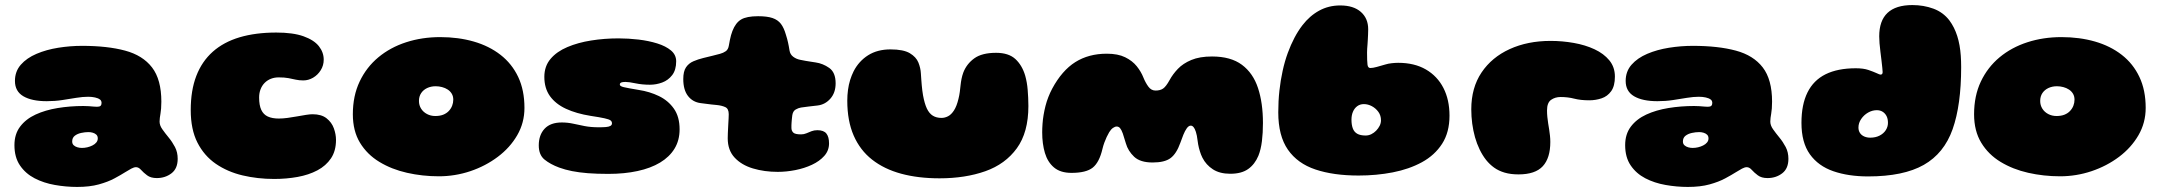

<svg xmlns="http://www.w3.org/2000/svg" viewBox="-20 -665 8538 758"><path d="M284.5 73Q240.5 73 196.5 65.2Q152.5 57.5 116.5 38.8Q80.5 20 58.8 -12Q37 -44 37 -92Q37 -135.5 59.5 -165.2Q82 -195 120.5 -212.8Q159 -230.5 207.8 -238.5Q256.5 -246.5 309 -246.5Q320 -246.5 330.5 -245.8Q341 -245 349.8 -244.2Q358.5 -243.5 363 -243.5Q373 -243.5 377 -247.2Q381 -251 381 -259Q381 -262 380.2 -264.2Q379.5 -266.5 378 -268.8Q376.5 -271 374 -272.5Q367.5 -277.5 355.2 -280.2Q343 -283 328 -283Q307 -283 281 -278.8Q255 -274.5 225.8 -270Q196.5 -265.5 164.5 -265.5Q105.5 -265.5 72.2 -285Q39 -304.5 39 -345.5Q39 -383 62.2 -409.5Q85.5 -436 124.2 -452.5Q163 -469 210 -476.5Q257 -484 304 -484Q404 -484 473.8 -465.2Q543.5 -446.5 580.2 -398.8Q617 -351 617 -263.5Q617 -248 616 -236.5Q615 -225 613.5 -216Q612 -207 611 -199.8Q610 -192.5 610 -185Q610 -170 620.8 -154.8Q631.5 -139.5 645.8 -122.2Q660 -105 670.8 -84.5Q681.5 -64 681.5 -38Q681.5 0.5 657 19.2Q632.5 38 599 38Q575 38 560.8 27.2Q546.5 16.5 537 5.8Q527.5 -5 517 -5Q509 -5 498.2 0.8Q487.5 6.5 474 15Q457.5 25.5 432 39.2Q406.5 53 370.2 63Q334 73 284.5 73ZM303.5 -81Q314 -81 324.8 -83.5Q335.5 -86 345 -90.8Q354.5 -95.5 360.2 -102.5Q366 -109.5 366 -118.5Q366 -128 360.5 -133.2Q355 -138.5 346.5 -141Q338 -143.5 329.5 -143.5Q315.5 -143.5 300.5 -140.2Q285.5 -137 275.2 -129Q265 -121 265 -106.5Q265 -97 271 -91.5Q277 -86 285.8 -83.5Q294.5 -81 303.5 -81Z M1062.5 41.5Q997 41.5 937.8 27.5Q878.5 13.5 832.2 -18.2Q786 -50 759.5 -102Q733 -154 733 -230.5Q733 -308 755 -365.2Q777 -422.5 820 -460.8Q863 -499 926 -517.8Q989 -536.5 1070.5 -536.5Q1137 -536.5 1178.2 -521.8Q1219.5 -507 1238.8 -482.8Q1258 -458.5 1258 -429.5Q1258 -406.5 1246.2 -387.8Q1234.5 -369 1216 -358.2Q1197.5 -347.5 1177.5 -347.5Q1161 -347.5 1147.8 -350.5Q1134.5 -353.5 1119 -356.5Q1103.5 -359.5 1080.5 -359.5Q1063.5 -359.5 1049.5 -354Q1035.5 -348.5 1025 -338Q1014.5 -327.5 1008.8 -312.8Q1003 -298 1003 -280Q1003 -249.5 1011.5 -231.2Q1020 -213 1037.2 -205Q1054.5 -197 1080.5 -197Q1096.5 -197 1115.2 -199.5Q1134 -202 1153 -205.5Q1172 -209 1188 -211.5Q1204 -214 1214 -214Q1249 -214 1269.2 -198Q1289.5 -182 1298 -158.5Q1306.5 -135 1306.5 -112.5Q1306.5 -69.5 1286.8 -40Q1267 -10.5 1233 7.5Q1199 25.5 1155 33.5Q1111 41.5 1062.5 41.5Z M1712.5 31Q1647.5 31 1586.8 17.2Q1526 3.5 1477.8 -25.8Q1429.5 -55 1401.2 -101.5Q1373 -148 1373 -214Q1373 -286.5 1399.8 -343Q1426.5 -399.5 1473.8 -438.8Q1521 -478 1583.5 -498.2Q1646 -518.5 1718 -518.5Q1789.5 -518.5 1850.2 -501Q1911 -483.5 1956 -448.5Q2001 -413.5 2025.8 -361.2Q2050.5 -309 2050.5 -239Q2050.5 -180.5 2022 -131.2Q1993.5 -82 1945.2 -45.8Q1897 -9.5 1836.8 10.8Q1776.5 31 1712.5 31ZM1698.5 -207Q1716.5 -207 1729.8 -212.2Q1743 -217.5 1751.8 -226.8Q1760.5 -236 1765 -247.5Q1769.5 -259 1769.5 -271.5Q1769.5 -285 1763.5 -295Q1757.5 -305 1747.5 -311.5Q1737.5 -318 1725.2 -321.2Q1713 -324.5 1700 -324.5Q1681.5 -324.5 1666.5 -317.5Q1651.5 -310.5 1642.8 -297.5Q1634 -284.5 1634 -266.5Q1634 -249.5 1642.5 -236Q1651 -222.5 1665.8 -214.8Q1680.5 -207 1698.5 -207Z M2381.5 21.5Q2336.5 21.5 2301.2 18.8Q2266 16 2238.2 10.5Q2210.5 5 2187.5 -3.5Q2152.5 -16.5 2129.8 -35Q2107 -53.5 2107 -91Q2107 -132 2130 -156.8Q2153 -181.5 2198 -181.5Q2221 -181.5 2242.5 -176.8Q2264 -172 2288.5 -167.2Q2313 -162.5 2344 -162.5Q2361 -162.5 2372.5 -163.5Q2384 -164.5 2390 -168Q2396 -171.5 2396 -178Q2396 -185.5 2390.2 -189.8Q2384.5 -194 2366.5 -198Q2348.5 -202 2312 -207.5Q2255.5 -216.5 2214.5 -235.5Q2173.5 -254.5 2151.2 -285.5Q2129 -316.5 2129 -361.5Q2129 -403.5 2153.5 -432.5Q2178 -461.5 2220 -479.2Q2262 -497 2314.2 -505.2Q2366.5 -513.5 2422 -513.5Q2461 -513.5 2501 -508.8Q2541 -504 2574.8 -493.5Q2608.5 -483 2629 -465.8Q2649.5 -448.5 2649.5 -423Q2649.5 -389 2633.8 -368.5Q2618 -348 2594.2 -339.2Q2570.5 -330.5 2546 -330.5Q2515.5 -330.5 2489.2 -336Q2463 -341.5 2450 -341.5Q2442 -341.5 2436.8 -340.5Q2431.5 -339.5 2429.2 -337.2Q2427 -335 2427 -331Q2427 -324.5 2443 -320.8Q2459 -317 2501.5 -310Q2544.5 -303.5 2581.2 -285.8Q2618 -268 2640.5 -236Q2663 -204 2663 -154.5Q2663 -111 2643 -78.2Q2623 -45.5 2586 -23.2Q2549 -1 2497.2 10.2Q2445.5 21.5 2381.5 21.5Z M3050.5 13.5Q2997.5 13.5 2952.5 0Q2907.5 -13.5 2880.2 -42.8Q2853 -72 2853 -119Q2853 -129 2853.5 -139.5Q2854 -150 2854.5 -160.2Q2855 -170.5 2855.5 -180Q2856 -189.5 2856.5 -198.2Q2857 -207 2857 -214Q2857 -236 2843.2 -242.2Q2829.5 -248.5 2809 -250.5Q2798.5 -251.5 2788.8 -252.5Q2779 -253.5 2768.8 -255Q2758.5 -256.5 2745.5 -258Q2715 -262 2696.2 -286Q2677.5 -310 2677.5 -353Q2677.5 -383.5 2688.5 -399.5Q2699.5 -415.5 2717.8 -423.2Q2736 -431 2756.5 -436Q2775.5 -440.5 2792.5 -444.8Q2809.5 -449 2822.5 -452.5Q2835.5 -456 2845.2 -462.8Q2855 -469.5 2857.5 -485.5Q2859.5 -497 2861.5 -507Q2863.5 -517 2866 -526Q2868.5 -535 2871.5 -542.5Q2884 -575 2905.8 -588Q2927.5 -601 2973 -601Q3008.5 -601 3029.8 -593.8Q3051 -586.5 3063 -570.8Q3075 -555 3082.5 -528.5Q3085.5 -519 3087.5 -511.8Q3089.5 -504.5 3091 -497.5Q3092.5 -490.5 3094 -483Q3095.5 -475.5 3097 -465.5Q3099.5 -450 3111.5 -441Q3123.5 -432 3138.5 -429Q3151 -426.5 3160.2 -424.8Q3169.5 -423 3178.8 -421.8Q3188 -420.5 3200 -418.5Q3228.5 -414.5 3253.8 -396.8Q3279 -379 3279 -336Q3279 -299 3258.2 -275.5Q3237.5 -252 3207.5 -248.5Q3190.5 -246.5 3172.8 -244.5Q3155 -242.5 3142.5 -240.5Q3132.5 -239 3121.5 -232.8Q3110.5 -226.5 3108 -210.5Q3107.5 -205.5 3106.8 -200.5Q3106 -195.5 3105.8 -190.5Q3105.5 -185.5 3105 -180.5Q3104.5 -175.5 3104.5 -170.5Q3104.5 -165.5 3104.5 -160Q3104.5 -149 3111.5 -141.8Q3118.5 -134.5 3142.5 -134.5Q3154 -134.5 3163.8 -138.8Q3173.5 -143 3183.8 -147Q3194 -151 3207 -151Q3232 -151 3242.5 -137.8Q3253 -124.5 3253 -99Q3253 -70.5 3234.2 -49.5Q3215.5 -28.5 3185.5 -14.5Q3155.5 -0.5 3120 6.5Q3084.5 13.5 3050.5 13.5Z M3689 39Q3605 39 3537.8 20.8Q3470.5 2.5 3423 -34.8Q3375.5 -72 3350.2 -130Q3325 -188 3325 -267.5Q3325 -289.5 3327.8 -310Q3330.5 -330.5 3336.2 -349Q3342 -367.5 3350 -383.5Q3370.5 -423.5 3407.2 -446.8Q3444 -470 3495.5 -470Q3546.5 -470 3571.8 -455Q3597 -440 3605.8 -418Q3614.5 -396 3615.5 -375.5Q3616.5 -362.5 3617.2 -350.8Q3618 -339 3619 -328.2Q3620 -317.5 3621.2 -307.8Q3622.5 -298 3624 -289Q3630 -256 3639.2 -236.5Q3648.5 -217 3662.8 -208.2Q3677 -199.5 3697 -199.5Q3710 -199.5 3722.8 -206Q3735.5 -212.5 3746.2 -229Q3757 -245.5 3764 -275Q3767.5 -289 3769.2 -302.2Q3771 -315.5 3772.2 -328.2Q3773.5 -341 3776 -353.5Q3778.5 -366 3783 -378.5Q3796 -412.5 3826.2 -434.5Q3856.5 -456.5 3912.5 -456.5Q3962 -456.5 3988.8 -431.8Q4015.5 -407 4027.5 -366Q4031 -353.5 4033.5 -339.5Q4036 -325.5 4037.2 -310.2Q4038.5 -295 4039.2 -279Q4040 -263 4040 -246.5Q4040 -142.5 3994.5 -79.8Q3949 -17 3869.8 11Q3790.5 39 3689 39Z M4210 17.5Q4166.5 17.5 4141.2 -3.8Q4116 -25 4105.2 -61.2Q4094.5 -97.5 4094.5 -142.5Q4094.5 -158.5 4095.8 -176Q4097 -193.5 4100 -211.2Q4103 -229 4107.5 -246.8Q4112 -264.5 4118.8 -281.8Q4125.5 -299 4134 -315Q4172.5 -386.5 4225.2 -419.8Q4278 -453 4349.5 -453Q4393.5 -453 4422 -439Q4450.5 -425 4467.8 -403.5Q4485 -382 4494 -359Q4502.5 -338 4513.8 -322.8Q4525 -307.5 4542 -307.5Q4560.5 -307.5 4572 -315.5Q4583.5 -323.5 4597.5 -349Q4610 -372 4630.2 -393.2Q4650.5 -414.5 4683.2 -428.2Q4716 -442 4765 -442Q4839 -442 4883 -409.2Q4927 -376.5 4946.5 -317.5Q4966 -258.5 4966 -179.5Q4966 -160 4965 -142Q4964 -124 4962 -107.8Q4960 -91.5 4956.5 -77Q4953 -62.5 4948 -50Q4934 -16.5 4907.8 2.2Q4881.5 21 4837 21Q4795.5 21 4768.5 3.5Q4741.5 -14 4727 -42.5Q4724 -48.5 4721.5 -54.8Q4719 -61 4717 -67.8Q4715 -74.5 4713.2 -81.2Q4711.5 -88 4710.2 -95.2Q4709 -102.5 4708 -110Q4705.5 -131.5 4701.2 -144.5Q4697 -157.5 4692 -163.2Q4687 -169 4681 -169Q4673 -169 4665.5 -158.8Q4658 -148.5 4651.8 -133Q4645.5 -117.5 4640 -101.5Q4624.5 -58 4601.2 -40.8Q4578 -23.5 4530.5 -23.5Q4481.5 -23.5 4457.5 -46.2Q4433.5 -69 4425 -98.5Q4418 -123 4412.8 -137.8Q4407.5 -152.5 4402 -159Q4396.5 -165.5 4388.5 -165.5Q4382 -165.5 4374 -160Q4366 -154.5 4359 -143Q4354 -134.5 4349 -124Q4344 -113.5 4339.8 -101.8Q4335.5 -90 4332.5 -77.5Q4320 -24 4294 -3.2Q4268 17.5 4210 17.5Z M5343.5 28Q5244.5 28 5173.5 4.2Q5102.5 -19.5 5064.5 -74.2Q5026.5 -129 5026.5 -221.5Q5026.5 -266 5031 -307Q5035.5 -348 5043.8 -385.5Q5052 -423 5064 -455.8Q5076 -488.5 5090.5 -516Q5105 -543.5 5122 -565.5Q5150.5 -602.5 5188 -623Q5225.5 -643.5 5271 -643.5Q5323.5 -643.5 5352.5 -618Q5381.5 -592.5 5381.5 -549.5Q5381.5 -539 5381 -528.8Q5380.5 -518.5 5380 -508.5Q5379.5 -498.5 5378.8 -489.5Q5378 -480.5 5377.5 -472.5Q5377 -464.5 5377 -457.5Q5377 -422.5 5378.8 -409.5Q5380.5 -396.5 5390 -396.5Q5400 -396.5 5415.5 -400.8Q5431 -405 5449.5 -410.5Q5460.5 -414 5474.8 -415.5Q5489 -417 5500 -417Q5564 -417 5609.2 -390.8Q5654.5 -364.5 5678.5 -317.8Q5702.5 -271 5702.5 -208.5Q5702.5 -142.5 5673.2 -97.2Q5644 -52 5593.5 -24.5Q5543 3 5478.5 15.5Q5414 28 5343.5 28ZM5371.5 -130Q5383 -130 5393.8 -135.2Q5404.5 -140.5 5413 -149.2Q5421.5 -158 5426.8 -168.5Q5432 -179 5432 -190Q5432 -209 5421.8 -223.2Q5411.5 -237.5 5396 -245.8Q5380.5 -254 5364.5 -254Q5349.5 -254 5338.5 -246Q5327.5 -238 5321.5 -224.2Q5315.5 -210.5 5315.5 -192.5Q5315.5 -172 5320.8 -158Q5326 -144 5338.2 -137Q5350.5 -130 5371.5 -130Z M5975 23.5Q5944 23.5 5920.2 16.5Q5896.5 9.5 5878.8 -3.2Q5861 -16 5847 -33.5Q5832.5 -52 5821.5 -74.8Q5810.5 -97.5 5803.2 -123.2Q5796 -149 5792.2 -177Q5788.5 -205 5788.5 -233.5Q5788.5 -318.5 5829 -378.8Q5869.5 -439 5940.2 -471.2Q6011 -503.5 6101.5 -503.5Q6148 -503.5 6193.2 -495.5Q6238.5 -487.5 6275 -470.5Q6311.5 -453.5 6333.5 -426.8Q6355.5 -400 6355.5 -362.5Q6355.5 -325.5 6340.8 -305Q6326 -284.5 6302.8 -276.8Q6279.5 -269 6254.5 -269Q6220 -269 6195 -275.5Q6170 -282 6141 -282Q6119.5 -282 6103.5 -270.8Q6087.5 -259.5 6087.5 -229Q6087.5 -216 6088.8 -203.2Q6090 -190.5 6092 -178.2Q6094 -166 6096 -153.5Q6098 -141 6099.2 -129Q6100.5 -117 6100.5 -104.5Q6100.5 -41 6070.8 -8.8Q6041 23.5 5975 23.5Z M6643.5 73Q6599.5 73 6555.5 65.2Q6511.5 57.5 6475.5 38.8Q6439.5 20 6417.8 -12Q6396 -44 6396 -92Q6396 -135.5 6418.5 -165.2Q6441 -195 6479.5 -212.8Q6518 -230.5 6566.8 -238.5Q6615.5 -246.5 6668 -246.5Q6679 -246.5 6689.5 -245.8Q6700 -245 6708.8 -244.2Q6717.5 -243.5 6722 -243.5Q6732 -243.5 6736 -247.2Q6740 -251 6740 -259Q6740 -262 6739.2 -264.2Q6738.5 -266.5 6737 -268.8Q6735.5 -271 6733 -272.5Q6726.5 -277.5 6714.2 -280.2Q6702 -283 6687 -283Q6666 -283 6640 -278.8Q6614 -274.5 6584.8 -270Q6555.5 -265.5 6523.5 -265.5Q6464.5 -265.5 6431.2 -285Q6398 -304.5 6398 -345.5Q6398 -383 6421.2 -409.5Q6444.5 -436 6483.2 -452.5Q6522 -469 6569 -476.5Q6616 -484 6663 -484Q6763 -484 6832.8 -465.2Q6902.5 -446.5 6939.2 -398.8Q6976 -351 6976 -263.5Q6976 -248 6975 -236.5Q6974 -225 6972.5 -216Q6971 -207 6970 -199.8Q6969 -192.5 6969 -185Q6969 -170 6979.8 -154.8Q6990.5 -139.5 7004.8 -122.2Q7019 -105 7029.8 -84.5Q7040.5 -64 7040.5 -38Q7040.5 0.5 7016 19.2Q6991.5 38 6958 38Q6934 38 6919.8 27.2Q6905.5 16.5 6896 5.8Q6886.5 -5 6876 -5Q6868 -5 6857.2 0.8Q6846.5 6.5 6833 15Q6816.5 25.5 6791 39.2Q6765.5 53 6729.2 63Q6693 73 6643.5 73ZM6662.5 -81Q6673 -81 6683.8 -83.5Q6694.5 -86 6704 -90.8Q6713.5 -95.5 6719.2 -102.5Q6725 -109.5 6725 -118.5Q6725 -128 6719.5 -133.2Q6714 -138.5 6705.5 -141Q6697 -143.5 6688.5 -143.5Q6674.5 -143.5 6659.5 -140.2Q6644.5 -137 6634.2 -129Q6624 -121 6624 -106.5Q6624 -97 6630 -91.5Q6636 -86 6644.8 -83.5Q6653.5 -81 6662.5 -81Z M7355 31.5Q7277.5 31.5 7218 11Q7158.5 -9.5 7125.2 -56Q7092 -102.5 7092 -180Q7092 -252 7115.8 -300Q7139.5 -348 7187.2 -371.8Q7235 -395.5 7306.5 -395.5Q7336.5 -395.5 7356.2 -388.8Q7376 -382 7388 -376.5Q7393.5 -374 7397.8 -372.2Q7402 -370.5 7404.5 -370.5Q7412.5 -370.5 7412.5 -380.5Q7412.5 -385 7411.2 -397.2Q7410 -409.5 7408 -426Q7406 -442.5 7403.8 -460.2Q7401.5 -478 7400.2 -494.2Q7399 -510.5 7399 -521.5Q7399 -645 7530 -645Q7574.5 -645 7613 -630.8Q7651.5 -616.5 7676 -584.5Q7686 -571 7693.8 -555.5Q7701.5 -540 7707 -522.8Q7712.5 -505.5 7716 -486Q7719.5 -466.5 7721 -445Q7722.5 -423.5 7722.5 -400Q7722.5 -250.5 7688.8 -155Q7655 -59.5 7574.8 -14Q7494.5 31.5 7355 31.5ZM7363.5 -121.5Q7384.5 -121.5 7400.2 -129.5Q7416 -137.5 7424.8 -151Q7433.5 -164.5 7433.5 -180Q7433.5 -196 7427.8 -207Q7422 -218 7412.2 -224Q7402.5 -230 7389.5 -230Q7371.5 -230 7355 -220.5Q7338.5 -211 7327.8 -195.2Q7317 -179.5 7317 -161.5Q7317 -149 7323 -140Q7329 -131 7339.8 -126.2Q7350.5 -121.5 7363.5 -121.5Z M8113 31Q8048 31 7987.2 17.2Q7926.5 3.5 7878.2 -25.8Q7830 -55 7801.8 -101.5Q7773.5 -148 7773.5 -214Q7773.5 -286.5 7800.2 -343Q7827 -399.5 7874.2 -438.8Q7921.5 -478 7984 -498.2Q8046.5 -518.5 8118.5 -518.5Q8190 -518.5 8250.8 -501Q8311.5 -483.5 8356.5 -448.5Q8401.5 -413.5 8426.2 -361.2Q8451 -309 8451 -239Q8451 -180.5 8422.5 -131.2Q8394 -82 8345.8 -45.8Q8297.5 -9.5 8237.2 10.8Q8177 31 8113 31ZM8099 -207Q8117 -207 8130.2 -212.2Q8143.5 -217.5 8152.2 -226.8Q8161 -236 8165.5 -247.5Q8170 -259 8170 -271.5Q8170 -285 8164 -295Q8158 -305 8148 -311.5Q8138 -318 8125.8 -321.2Q8113.5 -324.5 8100.5 -324.5Q8082 -324.5 8067 -317.5Q8052 -310.5 8043.2 -297.5Q8034.5 -284.5 8034.5 -266.5Q8034.5 -249.5 8043 -236Q8051.5 -222.5 8066.2 -214.8Q8081 -207 8099 -207Z"/></svg>

Font: Gluten Thin Black
Style: Regular
Weight: 900
Version: Version 1.300